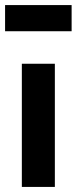

<svg xmlns="http://www.w3.org/2000/svg" viewBox="-24 -736 302 756"><path d="M-4 -716H258V-613H-4ZM192 -485V0H62V-485Z"/></svg>

Font: Palanquin Dark
Style: Regular
Weight: 400
Designer: Pria Ravichandran
Version: Version 1.001